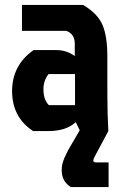

<svg xmlns="http://www.w3.org/2000/svg" viewBox="-20 -531 498 778"><path d="M69 -511H317Q377 -475 396 -428.5Q415 -382 415 -302V-152Q415 -69 419 0L364 103Q358 114 358 119Q358 127 368 127H420V227H267Q230 204 230 159Q230 151 231 143Q232 135 235 125.5Q238 116 240.5 110Q243 104 248.5 93Q254 82 256.5 77Q259 72 267 58.5Q275 45 278 40L303 -3L287 -36Q248 0 177 0H114Q29 -56 29 -162Q29 -267 116 -328H210Q249 -328 283 -304V-354Q283 -393 249 -406H69ZM284 -231H177Q156 -205 156 -169Q156 -127 178 -105H284Z"/></svg>

Font: Jockey One
Style: Regular
Weight: 400
Designer: TypeTogether
Foundry: TypeTogether
Version: Version 1.002